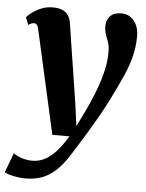

<svg xmlns="http://www.w3.org/2000/svg" viewBox="-88 -612 694 910"><g transform="rotate(5 259.0 -157.5)"><path d="M66.5 -456Q63 -472.5 57.8 -478.5Q52.5 -484.5 45 -484.5Q38 -484.5 31.5 -482Q25 -479.5 17.5 -474L3.5 -509.5Q8 -516 25.2 -529.8Q42.5 -543.5 68.8 -555.2Q95 -567 126 -567Q154.5 -567 172.5 -559Q190.5 -551 200.2 -536Q210 -521 213.5 -499.5Q220.5 -451.5 228 -404Q235.5 -356.5 243 -309Q250.5 -261.5 257.8 -214Q265 -166.5 272.5 -119L286.5 -16L325.5 -96Q343 -133.5 358 -169.8Q373 -206 384 -241.2Q395 -276.5 401.2 -310.2Q407.5 -344 407.5 -376Q407.5 -407 401.2 -425Q395 -443 388.5 -459.8Q382 -476.5 382 -503Q382 -530.5 400 -548.8Q418 -567 453 -567Q480.5 -567 499 -552.5Q517.5 -538 526.8 -515.5Q536 -493 536 -468.5Q536 -415.5 524.2 -369.2Q512.5 -323 493 -279Q473.5 -235 450.5 -188Q437 -159.5 419.2 -125.8Q401.5 -92 381.2 -57Q361 -22 341 11Q321 44 303.5 72Q286 100 273.5 119.5Q242.5 169.5 210.5 198.5Q178.5 227.5 143.8 239.8Q109 252 67.5 252Q39 252 8.2 245.2Q-22.5 238.5 -32.5 231L2.5 137.5Q13 147.5 39.2 156.5Q65.5 165.5 92 165.5Q122 165.5 149.2 152.2Q176.5 139 203.2 110.2Q230 81.5 258 35H176.5Z"/></g></svg>

Font: Merriweather 20pt ExtraBold
Style: Italic
Weight: 800
Italic angle: -7.8°
Version: Version 2.101